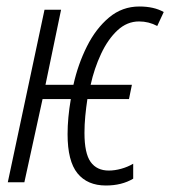

<svg xmlns="http://www.w3.org/2000/svg" viewBox="-20 -561 524 591"><path d="M306 10Q249 10 218.5 -27.5Q188 -65 188 -148Q188 -173 190.5 -200Q193 -227 198 -256H111L55 0H4L117 -531H168L120 -300H206Q220 -363 247.5 -418Q275 -473 315.5 -507Q356 -541 409 -541Q454 -541 484 -524L464 -481Q438 -495 408 -495Q371 -495 341.5 -467.5Q312 -440 291 -395Q270 -350 259 -300H386L377 -256H249Q245 -230 242.5 -203.5Q240 -177 240 -152Q240 -89 259 -62.5Q278 -36 315 -36Q333 -36 353 -41.5Q373 -47 390 -57V-11Q355 10 306 10Z"/></svg>

Font: Noto Sans ExtraCondensed Light
Style: Italic
Weight: 300
Width: 2
Italic angle: -12°
Designer: Monotype Design Team
Foundry: Monotype Imaging Inc.
Version: Version 2.013; ttfautohint (v1.8.4.7-5d5b)